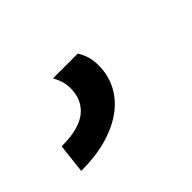

<svg xmlns="http://www.w3.org/2000/svg" viewBox="-47 -137 484 484"><g transform="rotate(-45 194.5 104.5)"><path d="M237.3 -2.9Q244.1 6.8 249 21.2Q253.9 35.6 253.9 55.7Q253.9 87.9 240 116.5Q226.1 145 198.7 166.3Q171.4 187.5 130.4 200Q89.4 212.4 34.7 212.4L43.5 133.8Q105.5 133.8 134.3 110.6Q163.1 87.4 163.1 46.4Q163.1 32.2 159.4 20.5Q155.8 8.8 149.4 -2.9Z"/></g></svg>

Font: Proza Libre
Style: SemiBold Italic
Weight: 600
Designer: Jasper de Waard
Foundry: Jasper de Waard
Version: Version 1.000; ttfautohint (v1.4.1.8-43bc)